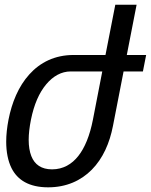

<svg xmlns="http://www.w3.org/2000/svg" viewBox="-20 -780 642 814"><path d="M184.1 14.2C260.7 14.2 322.8 -13.7 369.1 -60.5C416.5 -108.4 444.8 -173.3 459 -246.6L503.9 -477.1H585.9L599.6 -546.9H517.6L559.1 -759.8H468.8L427.2 -546.9H292C211.9 -546.9 149.9 -515.1 104.5 -464.8C58.1 -413.6 30.3 -345.2 16.1 -272.9C9.8 -240.2 6.3 -208.5 6.3 -179.7C6.3 -136.2 13.7 -97.7 28.8 -67.4C54.2 -16.6 103.5 14.2 184.1 14.2ZM200.7 -62C155.8 -62 127 -82 112.8 -118.2C105.5 -136.7 101.6 -160.2 101.6 -187C101.6 -212.4 105 -241.2 111.3 -272.9C124.5 -337.9 146 -386.7 175.8 -422.4C205.1 -457.5 240.7 -477.1 279.3 -477.1H413.6L374 -272.9C360.8 -205.1 339.4 -153.3 312 -118.7C284.7 -84 247.6 -62 200.7 -62Z"/></svg>

Font: Hack
Style: Oblique
Weight: 400
Italic angle: -12°
Monospace: yes
Designer: Christopher Simpkins
Foundry: Christopher Simpkins
Version: Version 2.010